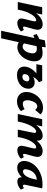

<svg xmlns="http://www.w3.org/2000/svg" viewBox="1240 -1766 815 3335"><g transform="rotate(90 1647.5 -98.5)"><path d="M379 8Q352 8 332 -2.5Q312 -13 304.5 -37.5Q297 -62 307 -103L346 -260Q352 -287 349.5 -303.5Q347 -320 329 -320Q308 -320 282 -299Q256 -278 230 -237Q204 -196 182 -136Q160 -76 148 0H80Q105 -117 141.5 -199.5Q178 -282 221.5 -333Q265 -384 311.5 -408Q358 -432 402 -432Q438 -432 462.5 -416.5Q487 -401 494.5 -369Q502 -337 488 -286L445 -131Q440 -112 443.5 -101.5Q447 -91 461 -91Q468 -91 477 -94Q486 -97 500 -106L527 -55Q492 -23 454.5 -7.5Q417 8 379 8ZM15 0 106 -424H232L143 0Z M514 289 680 -470 801 -486 788 -353 645 289ZM799 7Q761 7 733 -6Q705 -19 687 -38.5Q669 -58 661 -78L713 -129Q731 -106 750.5 -95Q770 -84 789 -84Q814 -84 836 -99.5Q858 -115 875.5 -144Q893 -173 901 -213Q914 -269 896.5 -300Q879 -331 826 -331Q807 -331 778.5 -326.5Q750 -322 717 -313.5Q684 -305 651 -293.5Q618 -282 592 -269L570 -327Q621 -360 681.5 -383Q742 -406 799 -418.5Q856 -431 897 -431Q962 -431 996.5 -403.5Q1031 -376 1040.5 -332.5Q1050 -289 1041 -241Q1028 -171 992.5 -114.5Q957 -58 907 -25.5Q857 7 799 7Z M1284 14Q1234 14 1197.5 -5Q1161 -24 1146 -61.5Q1131 -99 1141 -152Q1148 -185 1166 -218Q1184 -251 1210 -280.5Q1236 -310 1267.5 -332.5Q1299 -355 1332 -368H1408Q1370 -345 1343 -310Q1316 -275 1298.5 -231.5Q1281 -188 1270 -139Q1263 -107 1275.5 -93.5Q1288 -80 1313 -80Q1333 -80 1348.5 -87.5Q1364 -95 1375 -108.5Q1386 -122 1390 -140Q1399 -174 1384.5 -187.5Q1370 -201 1347 -201Q1335 -201 1323 -197.5Q1311 -194 1300 -186.5Q1289 -179 1281 -167Q1273 -155 1270 -139L1229 -166Q1243 -197 1263 -221Q1283 -245 1307.5 -261Q1332 -277 1358 -285Q1384 -293 1408 -293Q1451 -293 1478.5 -273.5Q1506 -254 1516 -220.5Q1526 -187 1516 -143Q1504 -94 1470 -59Q1436 -24 1388 -5Q1340 14 1284 14ZM1095 -323 1114 -424H1385L1407 -368L1330 -324Z M1743 14Q1683 14 1642.5 -13.5Q1602 -41 1586.5 -89.5Q1571 -138 1583 -201Q1597 -268 1635.5 -321.5Q1674 -375 1730.5 -406.5Q1787 -438 1854 -438Q1892 -438 1921 -427Q1950 -416 1968 -394L1888 -301Q1876 -318 1860.5 -328Q1845 -338 1828 -338Q1800 -338 1779.5 -319.5Q1759 -301 1746 -271.5Q1733 -242 1726 -209Q1715 -154 1729.5 -120.5Q1744 -87 1782 -87Q1809 -87 1832.5 -96Q1856 -105 1874 -119L1910 -55Q1879 -24 1834.5 -5Q1790 14 1743 14Z M2591 8Q2564 8 2543.5 -2.5Q2523 -13 2515.5 -37.5Q2508 -62 2517 -103L2555 -260Q2561 -287 2558 -303.5Q2555 -320 2536 -320Q2515 -320 2490 -299.5Q2465 -279 2440 -239Q2415 -199 2393.5 -139Q2372 -79 2360 0H2294Q2318 -118 2352.5 -200.5Q2387 -283 2429 -334Q2471 -385 2516.5 -408.5Q2562 -432 2605 -432Q2641 -432 2667 -417.5Q2693 -403 2702 -371Q2711 -339 2697 -286L2655 -131Q2651 -112 2654 -101.5Q2657 -91 2671 -91Q2678 -91 2687 -94Q2696 -97 2710 -106L2737 -55Q2703 -23 2665.5 -7.5Q2628 8 2591 8ZM1960 0 2051 -424H2175L2087 0ZM2030 0Q2052 -110 2085 -191.5Q2118 -273 2158.5 -326Q2199 -379 2245 -405.5Q2291 -432 2339 -432Q2392 -432 2412.5 -393Q2433 -354 2417 -286L2348 0H2231L2284 -260Q2290 -287 2286.5 -303.5Q2283 -320 2263 -320Q2245 -320 2221 -299.5Q2197 -279 2172.5 -239Q2148 -199 2126.5 -139Q2105 -79 2091 0Z M2896 10Q2824 10 2795.5 -37Q2767 -84 2780 -151Q2791 -207 2824 -257.5Q2857 -308 2910 -346.5Q2963 -385 3031.5 -407Q3100 -429 3181 -429Q3206 -429 3222 -427.5Q3238 -426 3252 -424L3190 -131Q3182 -89 3206 -89Q3214 -89 3224.5 -93.5Q3235 -98 3248 -106L3275 -54Q3238 -22 3203.5 -7Q3169 8 3132 8Q3107 8 3088 -2.5Q3069 -13 3062 -37.5Q3055 -62 3064 -103L3094 -246L3163 -277Q3148 -211 3120 -158Q3092 -105 3056 -67.5Q3020 -30 2979 -10Q2938 10 2896 10ZM2958 -90Q2979 -90 2999 -103Q3019 -116 3036 -140.5Q3053 -165 3067 -200Q3081 -235 3090 -278L3110 -377L3166 -327Q3156 -331 3146 -331.5Q3136 -332 3126 -332Q3080 -332 3044.5 -318.5Q3009 -305 2984 -281Q2959 -257 2943.5 -225Q2928 -193 2922 -154Q2915 -117 2926.5 -103.5Q2938 -90 2958 -90Z"/></g></svg>

Font: Ysabeau Infant ExtraBold
Style: Italic
Weight: 800
Italic angle: -12°
Designer: Christian Thalmann (Catharsis Fonts)
Version: Version 2.001;gftools[0.9.30]; featfreeze: ss01,ss02,lnum